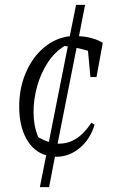

<svg xmlns="http://www.w3.org/2000/svg" viewBox="-20 -637 494 790"><path d="M212 8Q209 8 206 8L182 133H144L170 2Q118 -13 88.5 -66Q59 -119 59 -198Q59 -275 86.5 -338.5Q114 -402 161 -441.5Q208 -481 267 -488L293 -617H330L305 -488Q333 -487 359 -479.5Q385 -472 403 -461L377 -320H352L342 -428Q319 -435 295 -440L217 -46Q220 -46 224 -46Q300 -46 356 -132L369 -124Q352 -65 308.5 -28.5Q265 8 212 8ZM118 -176Q118 -120 137 -73Q159 -60 181 -53L259 -446Q252 -447 246 -448Q205 -423 176.5 -379.5Q148 -336 133 -282.5Q118 -229 118 -176Z"/></svg>

Font: Piazzolla Light
Style: Italic
Weight: 300
Italic angle: -11.3°
Designer: Juan Pablo del Peral
Foundry: Huerta Tipografica
Version: Version 1.330